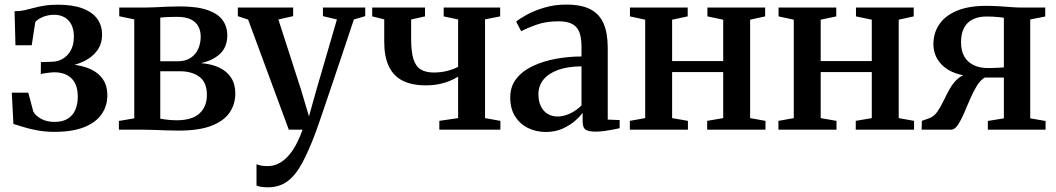

<svg xmlns="http://www.w3.org/2000/svg" viewBox="-20 -566 4610 838"><path d="M218 9.5Q178 9.5 144 3.2Q110 -3 83.5 -11.2Q57 -19.5 38.5 -25L31.5 -161.5H103.5L125.5 -78.5Q135.5 -61 159.2 -47.5Q183 -34 218.5 -34Q252.5 -34 275 -47.5Q297.5 -61 308.5 -86Q319.5 -111 319.5 -144.5Q319.5 -196 292.8 -223.2Q266 -250.5 216 -250.5Q209 -250.5 197.5 -249.2Q186 -248 175 -246.2Q164 -244.5 158 -242.5L158.5 -295L207.5 -296.5Q233.5 -297 255 -310Q276.5 -323 289.5 -347.2Q302.5 -371.5 302.5 -405.5Q302.5 -437 291.8 -458.2Q281 -479.5 261.5 -490.5Q242 -501.5 216.5 -501.5Q189.5 -501.5 166.8 -491.8Q144 -482 134 -470L118.5 -368.5H47.5L43.5 -517Q66 -517 85.8 -521.2Q105.5 -525.5 126.2 -531.2Q147 -537 172.8 -541.2Q198.5 -545.5 232 -545.5Q296 -545.5 339 -529.8Q382 -514 403.8 -484.8Q425.5 -455.5 425.5 -415Q425.5 -375.5 404.8 -346.2Q384 -317 346.8 -298.8Q309.5 -280.5 259.5 -273.5L266.5 -285.5Q319.5 -285 360.5 -270.2Q401.5 -255.5 425 -225.8Q448.5 -196 448.5 -150Q448.5 -103.5 423.5 -67.5Q398.5 -31.5 347.5 -11Q296.5 9.5 218 9.5Z M759.5 4Q735 4 706 3Q677 2 650.5 1Q624 0 605.5 0H499V-38L566 -49.5V-481.5L500.5 -495V-533H610.5Q629 -533 655.2 -534.2Q681.5 -535.5 710.2 -536.8Q739 -538 764.5 -538Q840 -538 885.5 -522.2Q931 -506.5 951.5 -478.2Q972 -450 972 -412Q972 -361 940.5 -331.2Q909 -301.5 856.5 -290.5Q903 -287 936.8 -271Q970.5 -255 988.8 -226.8Q1007 -198.5 1007 -158.5Q1007 -111 982 -74.5Q957 -38 902.8 -17Q848.5 4 759.5 4ZM750 -41Q818.5 -41 850.8 -71Q883 -101 883 -151.5Q883 -207 850 -231Q817 -255 765.5 -255H679.5V-48Q687 -46.5 698 -45Q709 -43.5 722.5 -42.2Q736 -41 750 -41ZM679.5 -298.5H755Q790 -298.5 812.2 -313.5Q834.5 -328.5 845.2 -353Q856 -377.5 856 -406Q856 -431.5 845.5 -451Q835 -470.5 812.5 -481.5Q790 -492.5 752.5 -492.5Q733 -492.5 714.2 -491.8Q695.5 -491 679.5 -489Z M1149 251.5Q1133 251.5 1120 249.5Q1107 247.5 1099.5 243.5V150.5Q1106.5 154.5 1120.2 156.8Q1134 159 1148 159Q1172.5 159 1194.2 148.5Q1216 138 1235.2 117.8Q1254.5 97.5 1270.8 67.8Q1287 38 1300.5 0H1240.5L1063 -480.5L1018 -495.5V-533H1259.5V-495.5L1195 -481L1294.5 -172.5L1328.5 -58L1360 -170.5L1450.5 -481L1389.5 -495.5V-533H1574V-495.5L1524.5 -481Q1500.5 -408 1477.2 -339.2Q1454 -270.5 1433.8 -210.5Q1413.5 -150.5 1397.5 -103Q1381.5 -55.5 1370.8 -24.8Q1360 6 1356.5 15Q1327 93.5 1298.5 146.2Q1270 199 1234.8 225.2Q1199.5 251.5 1149 251.5Z M1897.5 0V-38.5L1979.5 -50.5V-231.5Q1963.5 -221.5 1942.8 -212.8Q1922 -204 1896 -198.8Q1870 -193.5 1838 -193.5Q1777 -193.5 1737 -214Q1697 -234.5 1677 -276.8Q1657 -319 1657 -383.5V-481.5L1604.5 -494.5V-533H1835V-494.5L1774.5 -481V-396Q1774.5 -341 1784.2 -309Q1794 -277 1815.8 -263.2Q1837.5 -249.5 1874 -249.5Q1906 -249.5 1934.5 -257.2Q1963 -265 1979.5 -274.5V-481L1916.5 -494.5V-533H2163V-494.5L2097 -481.5V-50.5L2164 -38.5V0Z M2362 10Q2320.5 10 2285.2 -7Q2250 -24 2228.5 -57.5Q2207 -91 2207 -141Q2207 -189 2234 -223Q2261 -257 2305.8 -278Q2350.5 -299 2405.8 -309.2Q2461 -319.5 2518 -319.5V-361.5Q2518 -399.5 2509.2 -424Q2500.5 -448.5 2478.5 -460.8Q2456.5 -473 2417 -473Q2363 -473 2321.2 -458Q2279.5 -443 2254.5 -430L2233 -471.5Q2247 -484 2278.8 -501.5Q2310.5 -519 2355 -532.5Q2399.5 -546 2451.5 -546Q2516.5 -546 2556.2 -525.8Q2596 -505.5 2614.2 -463.8Q2632.5 -422 2632.5 -357V-44L2684.5 -42V-6.5Q2673.5 -4 2655.8 -0.5Q2638 3 2617.8 5.8Q2597.5 8.5 2578.5 8.5Q2549.5 8.5 2536.2 0Q2523 -8.5 2523 -37V-74Q2512.5 -58.5 2490 -38.8Q2467.5 -19 2435.2 -4.5Q2403 10 2362 10ZM2414 -57.5Q2440.5 -57.5 2468.8 -71Q2497 -84.5 2518 -106V-276.5Q2457 -276 2415 -260.5Q2373 -245 2351.5 -218Q2330 -191 2330 -155Q2330 -123.5 2341 -101.5Q2352 -79.5 2371 -68.5Q2390 -57.5 2414 -57.5Z M2729 0V-38.5L2796 -50.5V-480L2729.5 -494.5V-533H2981.5V-494.5L2913.5 -480V-299.5H3136.5V-480L3067.5 -494.5V-533H3319.5V-494.5L3254 -480V-50.5L3321 -38.5V0H3066.5V-38.5L3136.5 -50.5V-251.5H2913.5V-50.5L2982.5 -38.5V0Z M3377.5 0V-38.5L3444.5 -50.5V-480L3378 -494.5V-533H3630V-494.5L3562 -480V-299.5H3785V-480L3716 -494.5V-533H3968V-494.5L3902.5 -480V-50.5L3969.5 -38.5V0H3715V-38.5L3785 -50.5V-251.5H3562V-50.5L3631 -38.5V0Z M4002.5 0 4003.5 -38.5 4034.5 -49.5Q4056 -57 4070.8 -78Q4085.5 -99 4098.2 -126Q4111 -153 4126 -179.5Q4141 -206 4162.8 -224.5Q4184.5 -243 4217.5 -246.5L4222 -234Q4173.5 -235 4135.5 -252.5Q4097.5 -270 4075.8 -301.2Q4054 -332.5 4054 -374Q4054 -421.5 4079.2 -459.2Q4104.5 -497 4155.8 -518.8Q4207 -540.5 4284.5 -540.5Q4311.5 -540.5 4339.5 -538.8Q4367.5 -537 4393.2 -535Q4419 -533 4438.5 -533H4542V-494L4476.5 -481V-49.5L4543.5 -38V0H4291.5V-38L4361.5 -49.5V-227.5H4278Q4259.5 -217 4243.8 -191.8Q4228 -166.5 4214.5 -134.8Q4201 -103 4188 -72.8Q4175 -42.5 4161.8 -22.2Q4148.5 -2 4133.5 0ZM4291 -269Q4302 -269 4315.2 -269.5Q4328.5 -270 4341.2 -270.5Q4354 -271 4361.5 -272V-488.5Q4353.5 -490 4340.5 -491.2Q4327.5 -492.5 4313.5 -493.2Q4299.5 -494 4287 -494Q4251 -494 4225.8 -481.5Q4200.5 -469 4187.5 -444Q4174.5 -419 4174.5 -381.5Q4174.5 -344 4189 -319Q4203.5 -294 4230 -281.5Q4256.5 -269 4291 -269Z"/></svg>

Font: Merriweather 72pt SemiBold
Style: Regular
Weight: 600
Version: Version 2.100